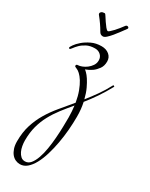

<svg xmlns="http://www.w3.org/2000/svg" viewBox="-202 -407 663 849"><g transform="rotate(30 130.0 17.5)"><path d="M108.9 -106Q111.3 -105 119.1 -97.4Q127 -89.8 136.5 -75.4Q146 -61 156 -39.8Q166 -18.6 172.9 9.8Q193.4 -15.6 213.9 -44.7Q234.4 -73.7 252.9 -108.9L259.8 -105Q239.3 -67.4 218.3 -36.4Q197.3 -5.4 175.8 21Q179.2 36.6 181.2 54.4Q183.1 72.3 183.1 92.8Q183.1 125.5 180.2 161.1Q177.2 196.8 170.9 231Q164.6 265.1 155.3 295.9Q146 326.7 133.3 350.1Q120.6 373.5 104.5 387.2Q88.4 400.9 68.8 400.9Q57.1 400.9 45.9 395.8Q34.7 390.6 26.4 380.4Q18.1 370.1 12.9 354.7Q7.8 339.4 7.8 318.8Q7.8 272.9 19.3 236.3Q30.8 199.7 49.8 167.7Q68.8 135.7 94 105.5Q119.1 75.2 147 42Q141.6 10.7 132.6 -13.2Q123.5 -37.1 113.3 -53.5Q103 -69.8 92.8 -79.1Q82.5 -88.4 75.2 -90.8Q70.3 -93.3 67.1 -94.5Q64 -95.7 64 -100.1Q64 -102.5 65.9 -104.7Q67.9 -106.9 73.2 -106.9Q80.6 -106.9 92.3 -111.3Q104 -115.7 115 -124Q126 -132.3 134 -144Q142.1 -155.8 142.1 -170.9Q142.1 -187.5 130.6 -198.2Q119.1 -209 102.1 -209Q77.1 -209 59.8 -200Q42.5 -190.9 31.5 -179.9Q20.5 -168.9 14.2 -159.9Q7.8 -150.9 4.9 -150.9Q2 -150.9 1 -152.6Q0 -154.3 0 -155.8Q0 -158.2 8.3 -170.4Q16.6 -182.6 32.5 -196.3Q48.3 -210 70.8 -220.9Q93.3 -231.9 122.1 -231.9Q146 -231.9 161.4 -219Q176.8 -206.1 176.8 -185.1Q176.8 -162.6 166 -147.7Q155.3 -132.8 142.6 -123.5Q127.4 -112.8 108.9 -106ZM152.8 113.8Q152.8 97.2 151.6 83Q150.4 68.8 148.9 55.2Q125.5 83 105 109.6Q84.5 136.2 69.1 164.8Q53.7 193.4 44.9 225.8Q36.1 258.3 36.1 298.8Q36.1 311.5 38.6 325.7Q41 339.8 46.6 351.6Q52.2 363.3 60.8 371.1Q69.3 378.9 82 378.9Q98.6 378.9 110.1 365Q121.6 351.1 129.6 328.4Q137.7 305.7 142.3 277.1Q147 248.5 149.2 219Q151.4 189.5 152.1 161.9Q152.8 134.3 152.8 113.8ZM167.5 -362.3Q169.9 -366.2 175.3 -366.2Q178.2 -366.2 180.9 -364.3Q183.6 -362.3 183.6 -358.9Q183.6 -356.9 182.6 -356Q173.8 -344.2 163.3 -329.8Q152.8 -315.4 142.1 -302.5Q131.3 -289.6 121.6 -280.8Q111.8 -272 104.5 -272Q98.1 -272 93 -274.9Q87.9 -277.8 83.5 -286.1Q76.7 -298.3 65.9 -314Q55.2 -329.6 42.5 -345.2Q39.6 -348.1 39.6 -352.1Q39.6 -357.4 44.9 -361.3Q50.3 -365.2 61.5 -365.2Q63.5 -365.2 69.6 -355.5Q75.7 -345.7 83.5 -334.2Q91.3 -322.8 99.1 -313Q106.9 -303.2 112.3 -303.2Q114.7 -303.2 120.8 -308.6Q127 -314 135 -322.5Q143.1 -331.1 151.6 -341.6Q160.2 -352.1 167.5 -362.3Z"/></g></svg>

Font: Stalemate
Style: Regular
Weight: 400
Designer: Astigmatic (AOETI)
Foundry: Astigmatic (AOETI)
Version: Version 001.000